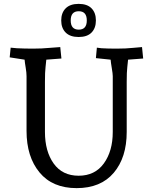

<svg xmlns="http://www.w3.org/2000/svg" viewBox="-20 -956 789 991"><path d="M562 -275V-563Q562 -575 557 -604.5Q552 -634 551 -648L475 -656L480 -710L504 -707Q534 -705 582 -705Q630 -705 667 -709L713 -713L719 -654L641 -648L637 -609Q634 -586 634 -533V-275Q634 -143 567 -64Q500 15 375.5 15Q251 15 184 -66Q117 -147 117 -280V-563Q117 -581 112.5 -607.5Q108 -634 107 -648L30 -660L35 -710L67 -707Q105 -705 150.5 -705Q196 -705 237 -709L291 -713L297 -654L219 -648L215 -609Q212 -586 212 -533V-275Q212 -175 257 -112Q302 -49 386 -49Q470 -49 516 -112.5Q562 -176 562 -275ZM386 -936Q430 -936 452.5 -913Q475 -890 475 -850.5Q475 -811 452.5 -788Q430 -765 386 -765Q342 -765 319 -788Q296 -811 296 -850.5Q296 -890 319 -913Q342 -936 386 -936ZM386.5 -803Q428 -803 428 -850.5Q428 -898 386.5 -898Q345 -898 345 -850.5Q345 -803 386.5 -803Z"/></svg>

Font: Andada
Style: Regular
Weight: 400
Designer: Carolina Giovagnoli
Foundry: Carolina Giovagnoli
Version: Version 1.002